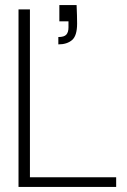

<svg xmlns="http://www.w3.org/2000/svg" viewBox="-20 -737 499 757"><path d="M53 0V-700H98V-38H438V0ZM210 -562V-591Q233 -591 241.5 -600.5Q250 -610 250 -629V-653H214V-717H282Q283 -694 283.5 -677Q284 -660 284 -644Q284 -596 264 -579Q244 -562 210 -562Z"/></svg>

Font: DM Sans 36pt ExtraLight
Style: Regular
Weight: 250
Designer: Colophon Foundry, Jonny Pinhorn
Foundry: Colophon Foundry
Version: Version 4.004;gftools[0.9.30]